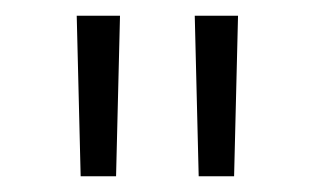

<svg xmlns="http://www.w3.org/2000/svg" viewBox="-20 -720 400 244"><path d="M82.5 -496 77.5 -700H132.5L127.5 -496ZM232.5 -496 227.5 -700H282.5L277.5 -496Z"/></svg>

Font: Geologica Roman Thin
Style: Regular
Weight: 250
Designer: Sindre Bremnes, Frode Helland
Foundry: Monokrom Skriftforlag AS
Version: Version 1.010;gftools[0.9.28]